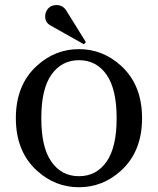

<svg xmlns="http://www.w3.org/2000/svg" viewBox="-20 -745 637 774"><path d="M207.5 -724.6Q233.4 -724.6 247.1 -702.6L326.2 -575.2L318.4 -566.4L183.1 -642.6Q162.1 -654.3 162.1 -679.2Q162.1 -697.3 174.3 -710.9Q186.5 -724.6 207.5 -724.6ZM129.4 -56.6Q43.9 -133.8 43.9 -268.6Q43.9 -403.3 129.4 -480.5Q202.6 -546.9 298.3 -546.9Q394 -546.9 467.3 -480.5Q552.7 -403.3 552.7 -268.6Q552.7 -133.8 467.3 -56.6Q394 9.8 298.3 9.8Q202.6 9.8 129.4 -56.6ZM410.2 -94.2Q450.2 -152.3 450.2 -268.6Q450.2 -384.8 410.2 -442.9Q369.1 -502.4 298.3 -502.4Q228 -502.4 186.5 -442.9Q146.5 -385.3 146.5 -268.6Q146.5 -151.9 186.5 -94.2Q227.5 -34.7 298.3 -34.7Q369.1 -34.7 410.2 -94.2Z"/></svg>

Font: Modern Antiqua
Style: Book
Weight: 400
Designer: Wojciech Kalinowski "wmk69" (wmk69@o2.pl)
Foundry: Wojciech Kalinowski "wmk69" (wmk69@o2.pl)
Version: Version 3.1.0; 2021-05-28